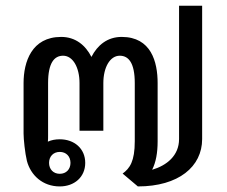

<svg xmlns="http://www.w3.org/2000/svg" viewBox="-20 -645 794 672"><path d="M189.2 -113.3C211.7 -113.3 226.7 -97.5 226.7 -75C226.7 -52.5 211.7 -36.7 189.2 -36.7C166.7 -36.7 151.7 -52.5 151.7 -75C151.7 -97.5 166.7 -113.3 189.2 -113.3ZM189.2 -157.5C174.2 -157.5 160 -155 147.5 -149.2C148.3 -155.8 148.3 -162.5 148.3 -170V-354.2C148.3 -425 170 -450 200.8 -450C235 -450 258.3 -409.2 258.3 -354.2V-187.5H341.7V-354.2C341.7 -409.2 365 -450 399.2 -450C430 -450 451.7 -425 451.7 -354.2V-150.8C451.7 -80 434.2 -55.8 409.2 -37.5L462.5 7.5C605 7.5 687.5 -61.7 687.5 -158.3V-625H606.7V-158.3C606.7 -100 563.3 -65.8 512.5 -50.8C525.8 -77.5 531.7 -110 531.7 -150.8V-354.2C531.7 -428.3 509.2 -515.8 405.8 -515.8C355.8 -515.8 320.8 -486.7 300 -445.8C279.2 -486.7 244.2 -515.8 194.2 -515.8C90.8 -515.8 62.5 -428.3 62.5 -354.2V-177.5C62.5 -158.3 67.5 -109.2 74.2 -81.7C87.5 -31.7 129.2 7.5 189.2 7.5C240 7.5 278.3 -25 278.3 -75C278.3 -125 240 -157.5 189.2 -157.5Z"/></svg>

Font: Boon Medium
Style: Regular
Weight: 500
Designer: Sungsit Sawaiwan
Foundry: FontUni
Version: Version 2.0